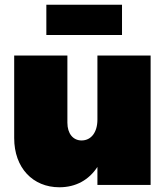

<svg xmlns="http://www.w3.org/2000/svg" viewBox="-20 -782 712 812"><path d="M496 -762H176V-634H496ZM392 -547V-276C392 -223 366 -188 325 -188C289 -188 265 -217 265 -263V-547H40V-198C40 -72 119 10 231 10C301 10 356 -21 392 -76V0H617V-547Z"/></svg>

Font: Montserrat-Arabic Black
Style: Regular
Weight: 900
Designer: Mohamed Gaber
Foundry: Kief Type Foundry
Version: Version 5.008;PS 005.008;hotconv 1.0.88;makeotf.lib2.5.64775